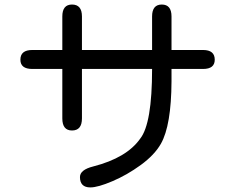

<svg xmlns="http://www.w3.org/2000/svg" viewBox="-20 -775 1040 850"><path d="M334 8.8Q334 -23.4 392.6 -38.1Q541 -76.2 600.6 -161.1Q653.3 -227.5 653.3 -469.7H342.8V-251Q342.8 -197.3 298.8 -197.3Q255.9 -197.3 255.9 -251V-469.7H123Q70.3 -469.7 70.3 -510.7Q70.3 -553.7 123 -553.7H255.9V-702.1Q255.9 -754.9 298.8 -754.9Q342.8 -754.9 342.8 -702.1V-553.7H653.3V-702.1Q653.3 -754.9 696.3 -754.9Q739.3 -754.9 739.3 -702.1V-553.7H878.9Q930.7 -553.7 930.7 -510.7Q930.7 -469.7 878.9 -469.7H739.3V-415Q738.3 -219.7 692.4 -138.7Q664.1 -88.9 603 -44.4Q542 0 477.5 27.3Q413.1 54.7 379.9 54.7Q334 54.7 334 8.8Z"/></svg>

Font: jf-openhuninn-2.0
Style: Regular
Weight: 400
Designer: [Kosugi Maru]
Designed by MOTOYA      

[Varela Round]
Joe Prince (Latin component); Avraham Cornfeld (Hebrew component)
Foundry: justfont CO.,LTD.
Version: 2.0